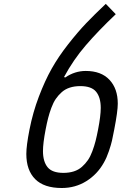

<svg xmlns="http://www.w3.org/2000/svg" viewBox="-20 -960 707 991"><path d="M215.5 -291.7Q201.8 -220.7 201.8 -180.3Q201.8 -126.3 225.6 -97Q249.3 -67.7 307.3 -67.7Q337.2 -67.7 361.3 -75.5Q385.4 -83.3 403 -99Q420.6 -114.6 433.6 -133.5Q446.6 -152.3 456.7 -179.7Q466.8 -207 473.3 -232.4Q479.8 -257.8 486.3 -291.7Q500 -362.6 500 -403Q500 -457 476.2 -486.3Q452.5 -515.6 394.5 -515.6Q364.6 -515.6 340.5 -507.8Q316.4 -500 298.8 -484.4Q281.2 -468.8 268.2 -449.9Q255.2 -431 245.1 -403.6Q235 -376.3 228.5 -350.9Q222 -325.5 215.5 -291.7ZM298.8 10.4Q207 10.4 161.5 -35.5Q115.9 -81.4 115.9 -165.4Q115.9 -208.3 132.2 -291Q149.7 -380.2 180.7 -461.6Q211.6 -543 246.7 -605.5Q281.9 -668 331.7 -731.4Q381.5 -794.9 424.8 -840.2Q468.1 -885.4 526 -940.1L577.5 -886.7Q487 -800.8 422.9 -726.2Q358.7 -651.7 310.5 -562.5L316.4 -559.9Q365.9 -593.8 422.5 -593.8Q502 -593.8 544.9 -548.2Q587.9 -502.6 587.9 -425.1Q587.9 -385.4 569.7 -291.7Q562.5 -253.9 557.9 -233.7Q553.4 -213.5 542 -179.7Q530.6 -145.8 515.6 -119.8Q482.4 -60.5 425.8 -25.1Q369.1 10.4 298.8 10.4Z"/></svg>

Font: TypoPRO Monoid
Style: Italic
Weight: 400
Width: 4
Italic angle: -11°
Monospace: yes
Version: Version 0.61